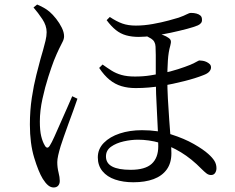

<svg xmlns="http://www.w3.org/2000/svg" viewBox="-20 -786 1040 848"><path d="M569 19Q524 19 488.5 7Q453 -5 432.5 -30Q412 -55 412 -91Q412 -128 438.5 -155Q465 -182 509 -196.5Q553 -211 607 -211Q678 -211 736 -192.5Q794 -174 836 -150Q878 -126 900 -106Q918 -90 927 -75.5Q936 -61 936 -43Q936 -31 930 -22Q924 -13 912 -13Q901 -13 891.5 -20.5Q882 -28 871 -39Q826 -85 779 -113.5Q732 -142 684.5 -155.5Q637 -169 589 -169Q559 -169 526 -161.5Q493 -154 470.5 -138Q448 -122 448 -95Q448 -65 475.5 -50.5Q503 -36 557 -36Q621 -36 650 -62.5Q679 -89 679 -140Q679 -165 677.5 -203.5Q676 -242 673.5 -285.5Q671 -329 669.5 -370Q668 -411 668 -441Q668 -466 668 -493Q668 -520 668 -543Q668 -566 667 -580Q666 -604 647.5 -615.5Q629 -627 615 -631L646 -645Q662 -642 676 -638.5Q690 -635 702 -630.5Q714 -626 724 -619Q733 -613 734.5 -605.5Q736 -598 732 -584Q724 -557 721.5 -519Q719 -481 719 -436Q719 -397 721.5 -350Q724 -303 727.5 -255.5Q731 -208 734 -169.5Q737 -131 737 -109Q737 -66 716.5 -37.5Q696 -9 658.5 5Q621 19 569 19ZM217 42Q204 42 192.5 32.5Q181 23 169 4Q150 -27 131 -89.5Q112 -152 112 -236Q112 -298 120.5 -354Q129 -410 140.5 -455Q152 -500 159 -526Q164 -543 170 -564Q176 -585 181 -606Q186 -627 186 -644Q186 -673 167 -701.5Q148 -730 128 -753L144 -766Q158 -760 172 -752.5Q186 -745 199 -734Q213 -722 228 -703Q243 -684 253 -663.5Q263 -643 263 -626Q263 -614 256.5 -601.5Q250 -589 240.5 -569.5Q231 -550 218 -518Q208 -492 193.5 -447Q179 -402 167.5 -349.5Q156 -297 156 -249Q156 -209 162 -184.5Q168 -160 177 -145Q182 -135 188 -134Q194 -133 200 -143Q208 -155 220.5 -183Q233 -211 248 -245Q263 -279 277 -310.5Q291 -342 299 -361L322 -350Q315 -329 304.5 -300Q294 -271 282.5 -240Q271 -209 262 -182.5Q253 -156 248 -141Q241 -118 237 -100Q233 -82 233 -70Q233 -46 238.5 -24.5Q244 -3 244 13Q244 26 237 34Q230 42 217 42ZM579 -397Q545 -397 516.5 -405.5Q488 -414 464 -433.5Q440 -453 418 -486L433 -501Q454 -486 473 -474Q492 -462 516.5 -455Q541 -448 576 -448Q613 -448 644 -453Q675 -458 696 -462Q734 -470 766.5 -480.5Q799 -491 821 -500Q841 -509 849.5 -514Q858 -519 861 -519Q867 -519 876 -517.5Q885 -516 893 -512Q901 -508 906.5 -502.5Q912 -497 912 -488Q912 -479 904.5 -470Q897 -461 878 -454Q843 -440 793 -427.5Q743 -415 698 -407Q666 -402 637.5 -399.5Q609 -397 579 -397ZM593 -623Q562 -623 537 -630Q512 -637 491.5 -653.5Q471 -670 451 -697L465 -711Q495 -691 520.5 -682Q546 -673 580 -673Q616 -673 655 -680Q694 -687 725 -695.5Q756 -704 769 -708Q794 -717 805 -723Q816 -729 824 -729Q837 -729 848 -726Q859 -723 865.5 -717Q872 -711 872 -700Q873 -691 868 -684.5Q863 -678 854 -674Q838 -667 806 -658.5Q774 -650 734.5 -641.5Q695 -633 657.5 -628Q620 -623 593 -623Z"/></svg>

Font: Noto Serif HK ExtraLight
Style: Regular
Weight: 400
Version: Version 2.002-H1;hotconv 1.1.0;makeotfexe 2.6.0